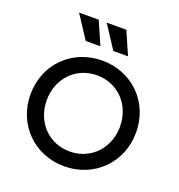

<svg xmlns="http://www.w3.org/2000/svg" viewBox="-174 -1156 1226 1313"><g transform="rotate(20 439.0 -499.5)"><path d="M439 12C655 12 823 -152 823 -373C823 -594 656 -757 439 -757C223 -757 55 -595 55 -373C55 -151 223 12 439 12ZM173 -373C173 -530 285 -650 439 -650C594 -650 706 -530 706 -373C706 -216 593 -96 439 -96C285 -96 173 -216 173 -373ZM176 -1011 285 -844H392L319 -1011ZM377 -1011 486 -844H593L520 -1011Z"/></g></svg>

Font: Mluvka SemiBold
Style: Regular
Weight: 600
Designer: Modified by Jiří Krblich, Original typeface by Gumpita Rahayu
Foundry: Gumpita Rahayu & Jiří Krblich
Version: Version 2.000;Glyphs 3.1.1 (3134)